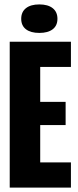

<svg xmlns="http://www.w3.org/2000/svg" viewBox="-20 -849 353 869"><path d="M24 0V-660H301V-546H162V-388H277V-283H162V-114H301V0ZM158 -700Q119 -700 97.5 -716.5Q76 -733 76 -764Q76 -795 97.5 -812Q119 -829 158 -829Q197 -829 218.5 -812Q240 -795 240 -764Q240 -733 218.5 -716.5Q197 -700 158 -700Z"/></svg>

Font: Bricolage Grotesque 48pt Condensed Bricolage Grotesque 48pt Condensed Regular
Style: Bold
Weight: 700
Width: 3
Designer: Mathieu Triay
Foundry: Atelier Triay
Version: Version 1.000; ttfautohint (v1.8.4.7-5d5b);gftools[0.9.32]